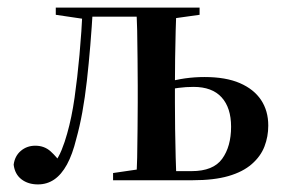

<svg xmlns="http://www.w3.org/2000/svg" viewBox="-20 -475 757 506"><path d="M80 11Q54 11 36.5 -2.5Q19 -16 16 -41Q19 -64 35 -77.5Q51 -91 73 -91Q97 -91 113.5 -76Q130 -61 141 -44V-37H122V-44Q134 -59 142.5 -80Q151 -101 157 -123Q169 -165 176.5 -217.5Q184 -270 189.5 -330.5Q195 -391 198 -455H225Q222 -404 218 -355.5Q214 -307 209 -262.5Q204 -218 197 -179.5Q190 -141 181 -109Q171 -68 156.5 -41.5Q142 -15 123 -2Q104 11 80 11ZM215 -423 127 -436V-455H217V-423ZM216 -431V-455H393V-431ZM278 0V-19L367 -32H414V0ZM338 0Q341 -24 341.5 -60Q342 -96 342.5 -135Q343 -174 343 -205V-249Q343 -281 342.5 -320Q342 -359 341.5 -395Q341 -431 338 -455H445Q444 -431 443 -395Q442 -359 441.5 -320Q441 -281 441 -249V-205Q441 -174 441.5 -135Q442 -96 443 -60Q444 -24 445 0ZM371 -423V-455H506V-436L413 -423ZM414 0 413 -24H485Q542 -24 565.5 -56.5Q589 -89 589 -141Q589 -191 564 -218.5Q539 -246 490 -246Q470 -246 451 -243.5Q432 -241 413 -237L420 -258Q443 -265 468 -268.5Q493 -272 519 -272Q575 -272 612 -256Q649 -240 668 -211.5Q687 -183 687 -144Q687 -115 677 -89Q667 -63 643.5 -42.5Q620 -22 582 -11Q544 0 488 0Z"/></svg>

Font: Source Serif 4 60pt SemiBold
Style: Regular
Weight: 600
Version: Version 4.004;hotconv 1.0.116;makeotfexe 2.5.65601